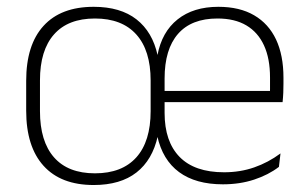

<svg xmlns="http://www.w3.org/2000/svg" viewBox="-20 -518 880 550"><path d="M248.5 12Q154.5 12 104.8 -43Q55 -98 55 -201V-286.5Q55 -389.5 104.8 -444Q154.5 -498.5 248.5 -498.5Q325 -498.5 371 -462.5Q417 -426.5 431.5 -359.5H431Q443.5 -426.5 488.8 -462.5Q534 -498.5 605.5 -498.5Q666.5 -498.5 708 -474.2Q749.5 -450 770.8 -404.8Q792 -359.5 792 -295.5V-278Q792 -265.5 791.5 -252.8Q791 -240 789.5 -225.5H753Q753.5 -245.5 753.5 -263.2Q753.5 -281 753.5 -296Q753.5 -350.5 736.2 -388Q719 -425.5 685.8 -445.2Q652.5 -465 603 -465Q528.5 -465 490 -421Q451.5 -377 451.5 -293V-242V-236V-194.5Q451.5 -112.5 494.5 -68.5Q537.5 -24.5 622 -24.5Q668 -24.5 708.2 -38.5Q748.5 -52.5 783.5 -78.5L779 -40Q749 -17 708 -3.5Q667 10 618.5 10Q540.5 10 493 -25Q445.5 -60 430.5 -128.5H432Q417 -60 371 -24Q325 12 248.5 12ZM432 -225.5V-257.5H779.5V-225.5ZM252 -21.5Q329.5 -21.5 370.5 -67.2Q411.5 -113 411.5 -199.5V-287.5Q411.5 -373.5 370.5 -419.2Q329.5 -465 252 -465Q175 -465 134.8 -419.5Q94.5 -374 94.5 -288V-199.5Q94.5 -113 134.8 -67.2Q175 -21.5 252 -21.5Z"/></svg>

Font: Anek Odia ExtraLight
Style: Regular
Weight: 250
Designer: Yesha Goshar & Mahesh Sahu (Odia), Yesha Goshar (Latin)
Foundry: Ek Type
Version: Version 1.003